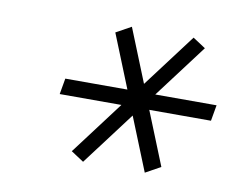

<svg xmlns="http://www.w3.org/2000/svg" viewBox="-50 -826 586 475"><g transform="rotate(10 243.0 -588.0)"><path d="M479 -568H324L378 -434L340 -413L286 -547L185 -413L153 -434L254 -568H99L106 -608H262L208 -742L246 -763L300 -629L401 -763L433 -742L332 -608H486Z"/></g></svg>

Font: KoHo
Style: Italic
Weight: 400
Italic angle: -10°
Designer: Cadson Demak & Katatrad Team
Foundry: Cadson Demak Co.,Ltd.
Version: Version 1.000